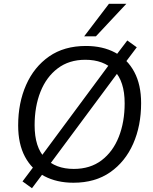

<svg xmlns="http://www.w3.org/2000/svg" viewBox="-20 -957 807 1015"><path d="M368 9Q280 9 214 -26Q148 -61 112 -128.5Q76 -196 76 -294Q76 -413 118 -508Q160 -603 239.5 -658.5Q319 -714 434 -714Q523 -714 588.5 -679Q654 -644 690 -576.5Q726 -509 726 -412Q726 -292 684 -197Q642 -102 562.5 -46.5Q483 9 368 9ZM370 -64Q457 -64 517 -109.5Q577 -155 608 -233.5Q639 -312 639 -411Q639 -527 583.5 -584Q528 -641 431 -641Q345 -641 285 -595.5Q225 -550 194 -472Q163 -394 163 -295Q163 -178 218.5 -121Q274 -64 370 -64ZM149 38 99 2 169 -91 196 -128 556 -614 583 -651 653 -743 703 -707 633 -614 606 -577 246 -92 218 -54ZM425 -765 556 -937H648L487 -765Z"/></svg>

Font: Nunito Sans
Style: Italic
Weight: 400
Italic angle: -9°
Designer: Vernon Adams
Foundry: Vernon Adams
Version: Version 3.006; ttfautohint (v1.8.3)